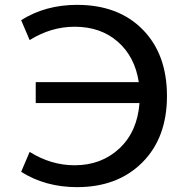

<svg xmlns="http://www.w3.org/2000/svg" viewBox="-20 -760 744 790"><path d="M127 -336V-422H551Q535 -527 464.5 -588.5Q394 -650 287 -650Q190 -650 102 -595L67 -677Q167 -740 297 -740Q467 -740 567 -638.5Q667 -537 667 -365Q667 -193 565.5 -91.5Q464 10 297 10Q167 10 67 -53L102 -135Q190 -80 287 -80Q397 -80 471 -149Q545 -218 554 -336Z"/></svg>

Font: Mplus 1p Medium
Style: Regular
Weight: 500
Version: Version 1.061